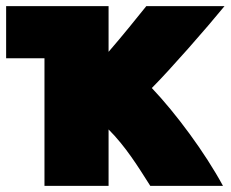

<svg xmlns="http://www.w3.org/2000/svg" viewBox="-30 -576 752 626"><path d="M-10 -386H115V30H324V-154C380 -98 420 -33 460 30H697C638 -79 543 -207 465 -289C524 -348 644 -485 702 -556H447C418 -520 370 -460 324 -407V-556H-10Z"/></svg>

Font: Repo ExtraBlack
Style: Regular
Weight: 400
Designer: Stefan Peev
Foundry: Context Ltd
Version: Version 001.502